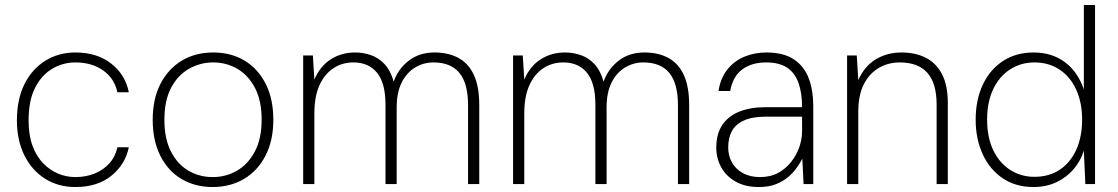

<svg xmlns="http://www.w3.org/2000/svg" viewBox="-20 -740 4495 772"><path d="M283 12Q214 12 161 -21.5Q108 -55 78 -115.5Q48 -176 48 -256Q48 -341 78.5 -402Q109 -463 162.5 -496Q216 -529 283 -529Q370 -529 427 -484.5Q484 -440 498 -369H452Q440 -425 394.5 -457Q349 -489 283 -489Q233 -489 190 -463.5Q147 -438 121 -387Q95 -336 95 -256Q95 -197 110.5 -154.5Q126 -112 153 -84Q180 -56 213.5 -42Q247 -28 283 -28Q325 -28 360 -42Q395 -56 419.5 -83Q444 -110 452 -148H498Q484 -79 428 -33.5Q372 12 283 12Z M835 12Q764 12 709.5 -20.5Q655 -53 624.5 -114Q594 -175 594 -258Q594 -343 625.5 -403.5Q657 -464 711.5 -496.5Q766 -529 837 -529Q909 -529 963 -496.5Q1017 -464 1048 -403.5Q1079 -343 1079 -258Q1079 -175 1047.5 -114Q1016 -53 961 -20.5Q906 12 835 12ZM835 -28Q888 -28 932.5 -53.5Q977 -79 1004.5 -130.5Q1032 -182 1032 -259Q1032 -336 1005 -387Q978 -438 934 -463.5Q890 -489 837 -489Q785 -489 740 -463.5Q695 -438 668 -387Q641 -336 641 -258Q641 -182 667.5 -130.5Q694 -79 738 -53.5Q782 -28 835 -28Z M1199 0V-517H1238L1244 -420Q1267 -474 1310 -501.5Q1353 -529 1408 -529Q1440 -529 1471 -518.5Q1502 -508 1526 -482.5Q1550 -457 1563 -412Q1581 -463 1623.5 -496Q1666 -529 1727 -529Q1783 -529 1823.5 -507Q1864 -485 1885.5 -438.5Q1907 -392 1907 -318V0H1862V-316Q1862 -405 1827 -447Q1792 -489 1723 -489Q1683 -489 1649 -468.5Q1615 -448 1595 -408Q1575 -368 1575 -308V0H1530V-319Q1530 -406 1496 -447.5Q1462 -489 1401 -489Q1355 -489 1319.5 -465Q1284 -441 1264 -396Q1244 -351 1244 -283V0Z M2043 0V-517H2082L2088 -420Q2111 -474 2154 -501.5Q2197 -529 2252 -529Q2284 -529 2315 -518.5Q2346 -508 2370 -482.5Q2394 -457 2407 -412Q2425 -463 2467.5 -496Q2510 -529 2571 -529Q2627 -529 2667.5 -507Q2708 -485 2729.5 -438.5Q2751 -392 2751 -318V0H2706V-316Q2706 -405 2671 -447Q2636 -489 2567 -489Q2527 -489 2493 -468.5Q2459 -448 2439 -408Q2419 -368 2419 -308V0H2374V-319Q2374 -406 2340 -447.5Q2306 -489 2245 -489Q2199 -489 2163.5 -465Q2128 -441 2108 -396Q2088 -351 2088 -283V0Z M3031 12Q2976 12 2937.5 -10Q2899 -32 2879.5 -68Q2860 -104 2860 -146Q2860 -202 2884.5 -238Q2909 -274 2953.5 -291.5Q2998 -309 3057 -309H3205Q3205 -365 3191 -405.5Q3177 -446 3145.5 -467.5Q3114 -489 3061 -489Q3002 -489 2964 -460.5Q2926 -432 2916 -374H2869Q2877 -426 2904.5 -460.5Q2932 -495 2973 -512Q3014 -529 3061 -529Q3131 -529 3172.5 -501Q3214 -473 3232 -424.5Q3250 -376 3250 -315V0H3211L3206 -102Q3198 -86 3184 -66Q3170 -46 3149.5 -28.5Q3129 -11 3100 0.5Q3071 12 3031 12ZM3036 -28Q3078 -28 3109 -45Q3140 -62 3161.5 -89.5Q3183 -117 3194 -149Q3205 -181 3205 -213V-271H3061Q3004 -271 2970 -255Q2936 -239 2922 -211.5Q2908 -184 2908 -147Q2908 -114 2923 -87Q2938 -60 2967 -44Q2996 -28 3036 -28Z M3386 0V-517H3425L3431 -418Q3456 -474 3501.5 -501.5Q3547 -529 3605 -529Q3660 -529 3702 -508Q3744 -487 3767.5 -442Q3791 -397 3791 -326V0H3746V-319Q3746 -406 3708.5 -447.5Q3671 -489 3598 -489Q3550 -489 3512 -466Q3474 -443 3452.5 -399.5Q3431 -356 3431 -291V0Z M4135 12Q4064 12 4012 -23Q3960 -58 3931.5 -119.5Q3903 -181 3903 -259Q3903 -338 3931.5 -399Q3960 -460 4012.5 -494.5Q4065 -529 4136 -529Q4208 -529 4260 -491.5Q4312 -454 4338 -381V-720H4383V0H4344L4338 -134Q4325 -93 4297 -60Q4269 -27 4228 -7.5Q4187 12 4135 12ZM4139 -29Q4198 -29 4241 -57.5Q4284 -86 4307.5 -138Q4331 -190 4331 -259Q4331 -327 4307.5 -379Q4284 -431 4240.5 -460Q4197 -489 4139 -489Q4085 -489 4041.5 -461Q3998 -433 3973.5 -381.5Q3949 -330 3949 -259Q3949 -188 3973.5 -136.5Q3998 -85 4041.5 -57Q4085 -29 4139 -29Z"/></svg>

Font: DM Sans 11pt ExtraLight
Style: Regular
Weight: 250
Version: Version 4.004;gftools[0.9.30]